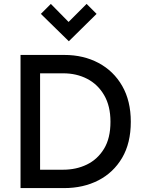

<svg xmlns="http://www.w3.org/2000/svg" viewBox="-20 -962 719 982"><path d="M85 0V-681H309Q407 -681 484 -640Q561 -599 605 -522.5Q649 -446 649 -339Q649 -230 604.5 -154.5Q560 -79 483 -39.5Q406 0 308 0ZM185 -72 155 -94H303Q370 -94 424.5 -120.5Q479 -147 512 -201Q545 -255 545 -339Q545 -420 512.5 -475.5Q480 -531 425.5 -559Q371 -587 304 -587H148L185 -623ZM332 -751 189 -891 240 -942 363 -817 299 -818 423 -942 474 -891Z"/></svg>

Font: Gabarito
Style: Regular
Weight: 400
Designer: Leandro Assis / Alvaro Franca / Felipe Casaprima
Foundry: Naipe Foundry
Version: Version 1.000